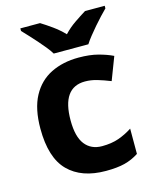

<svg xmlns="http://www.w3.org/2000/svg" viewBox="-116 -844 746 932"><g transform="rotate(-15 257.0 -378.0)"><path d="M300 10Q178 10 111.5 -57Q45 -124 45 -270Q45 -370 79 -433Q113 -496 173.5 -526Q234 -556 313 -556Q369 -556 410.5 -545Q452 -534 483 -519L439 -404Q404 -418 373.5 -427Q343 -436 313 -436Q197 -436 197 -271Q197 -189 227.5 -150Q258 -111 313 -111Q360 -111 396 -123.5Q432 -136 466 -158V-31Q432 -9 394.5 0.5Q357 10 300 10ZM77 -766H176Q202 -750 232 -728.5Q262 -707 288 -680Q313 -707 344.5 -728.5Q376 -750 402 -766H501V-753Q488 -740 470.5 -721.5Q453 -703 435.5 -682.5Q418 -662 402 -642Q386 -622 376 -606H202Q192 -623 176 -642.5Q160 -662 142.5 -682Q125 -702 107.5 -720.5Q90 -739 77 -753Z"/></g></svg>

Font: BC Sans
Style: Bold
Weight: 700
Designer: Monotype Design Team
Province of B.C.
Foundry: Monotype Imaging Inc.
Version: Version 2.000;GOOG;noto-source:20170915:90ef993387c0